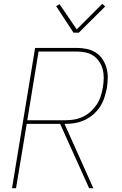

<svg xmlns="http://www.w3.org/2000/svg" viewBox="-20 -986 640 1006"><path d="M43 0 164 -735H382Q409 -735 435 -729.5Q461 -724 482 -710.5Q503 -697 517 -676Q531 -655 538 -630Q545 -605 544.5 -578.5Q544 -552 540 -525Q535 -500 527 -475Q519 -450 504.5 -427.5Q490 -405 469.5 -387Q449 -369 424.5 -357.5Q400 -346 375 -341.5Q350 -337 325 -337H318L469 0H447L295 -337H120L64 0ZM123 -356H325Q347 -356 370 -360Q393 -364 415 -374.5Q437 -385 455.5 -402Q474 -419 487.5 -439.5Q501 -460 508 -482.5Q515 -505 519 -528Q523 -552 523.5 -575.5Q524 -599 518.5 -621Q513 -643 500.5 -662Q488 -681 470 -693.5Q452 -706 429 -711Q406 -716 382 -716H182ZM365 -815 274 -954 292 -964 382 -832 516 -966 531 -952 393 -815Z"/></svg>

Font: Iosevka Aile Thin Oblique
Style: Regular
Weight: 100
Italic angle: -9°
Designer: Belleve Invis
Foundry: Belleve Invis
Version: Version 31.1.0; ttfautohint (v1.8.4)